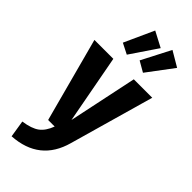

<svg xmlns="http://www.w3.org/2000/svg" viewBox="-333 -873 1141 1141"><g transform="rotate(45 238.0 -302.0)"><path d="M330 1Q273 208 52 222L35 115Q104 105 138 79.5Q172 54 192 0H137L-5 -531H154L235 -98L326 -531H481ZM308 -775 193 -605 126 -639 211 -826ZM460 -761 337 -597 271 -635 365 -817Z"/></g></svg>

Font: Fira Sans Condensed
Style: Bold
Weight: 700
Width: 3
Designer: bBox Type GmbH & Carrois Corporate GbR & Edenspiekermann AG
Foundry: bBox Type GmbH & Carrois Corporate GbR & Edenspiekermann AG
Version: Version 4.301